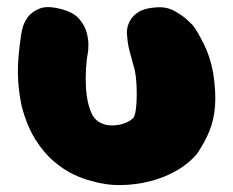

<svg xmlns="http://www.w3.org/2000/svg" viewBox="-20 -518 658 542"><path d="M239 -7Q217 -12 189 -25Q161 -38 132.5 -62Q104 -86 80 -124Q56 -162 41 -219Q31 -267 30.5 -312Q30 -357 40 -422Q40 -422 43 -436.5Q46 -451 57 -467.5Q68 -484 91 -493.5Q114 -503 154 -492Q188 -483 204 -464Q220 -445 225 -425Q230 -405 229.5 -390.5Q229 -376 229 -376Q220 -326 222.5 -274.5Q225 -223 242 -191Q252 -176 267.5 -169.5Q283 -163 301 -164Q319 -165 334 -171Q349 -177 357 -186Q363 -195 365 -223.5Q367 -252 365 -284Q363 -316 356 -336Q350 -358 346 -373Q342 -388 340.5 -400.5Q339 -413 338 -426Q338 -426 339 -436Q340 -446 347 -459.5Q354 -473 371 -484Q388 -495 419 -497Q449 -500 472.5 -487Q496 -474 510 -460.5Q524 -447 524 -447Q538 -429 556 -392.5Q574 -356 582 -311Q590 -257 587 -218.5Q584 -180 571.5 -149Q559 -118 537 -85Q514 -57 479.5 -37Q445 -17 404 -6.5Q363 4 320.5 4.5Q278 5 239 -7Z"/></svg>

Font: Sour Gummy Black
Style: Regular
Weight: 900
Designer: Stefie Justprince
Foundry: Eifetstype
Version: Version 1.000